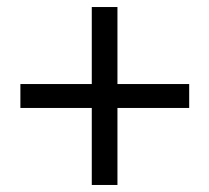

<svg xmlns="http://www.w3.org/2000/svg" viewBox="-20 -642 595 546"><path d="M241 -116H314V-335H518V-403H314V-622H241V-403H38V-335H241Z"/></svg>

Font: GenYoGothic2 TW R
Style: Regular
Weight: 400
Version: Version 2.100;PS 2.1;hotconv 16.6.51;makeotf.lib2.5.65220 DE